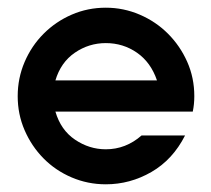

<svg xmlns="http://www.w3.org/2000/svg" viewBox="-20 -474 548 499"><path d="M255 -454Q301 -454 343 -436Q385 -418 416.5 -386.5Q448 -355 466.5 -313.5Q485 -272 485 -224Q485 -203 481 -184H124Q138 -136 175 -111Q212 -86 255 -86Q307 -86 348 -122H461Q429 -59 373.5 -27Q318 5 255 5Q208 5 166 -13Q124 -31 93 -62.5Q62 -94 44 -135.5Q26 -177 26 -224Q26 -271 44 -313Q62 -355 93.5 -386.5Q125 -418 166.5 -436Q208 -454 255 -454ZM388 -265Q372 -312 336 -337Q300 -362 255 -362Q211 -362 174.5 -337Q138 -312 124 -265Z"/></svg>

Font: Fundamental  Brigade
Style: Regular
Weight: 400
Designer: Peter Wiegel, original typeface by Arno Drescher 1935
Foundry: Peter Wiegel
Version: Version 0.000 2012 initial release